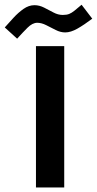

<svg xmlns="http://www.w3.org/2000/svg" viewBox="-102 -807 416 826"><path d="M58.1 -709Q37.6 -709 16.1 -687.5Q-5.4 -666 -28.3 -640.6L-81.5 -689Q-64.5 -708 -44.2 -730.2Q-23.9 -752.4 -1 -768.6Q22 -784.7 46.4 -784.7Q67.4 -784.7 87.9 -774.2Q108.4 -763.7 128.2 -753.2Q147.9 -742.7 168 -742.7Q185.1 -742.7 195.8 -747.1Q206.5 -751.5 218.3 -761Q230 -770.5 249 -786.6L294.9 -726.6Q259.8 -700.2 231 -683.8Q202.1 -667.5 178.7 -667.5Q158.2 -667.5 137.7 -678Q117.2 -688.5 96.9 -698.7Q76.7 -709 58.1 -709ZM52.7 -608.4H174.3V-0.5H52.7Z"/></svg>

Font: Vazir FD-WOL-UI
Style: Bold-FD-WOL-UI
Weight: 700
Designer: Saber Rastikerdar
Foundry: Saber Rastikerdar
Version: Version 30.0.0